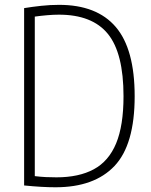

<svg xmlns="http://www.w3.org/2000/svg" viewBox="-20 -767 624 792"><path d="M209 5.5Q154 5.5 79.5 -2V-733.5Q113 -739 150 -743Q187 -747 223.5 -747Q379.5 -747 457.5 -655.8Q535.5 -564.5 535.5 -370Q535.5 -170 452.2 -82.2Q369 5.5 209 5.5ZM213 -35.5Q305.5 -35.5 367 -68.8Q428.5 -102 459 -175.5Q489.5 -249 489.5 -370Q489.5 -548 425 -627.2Q360.5 -706.5 223 -706.5Q200 -706.5 174.2 -704.2Q148.5 -702 123.5 -698.5V-40.5Q148 -37.5 169.2 -36.5Q190.5 -35.5 213 -35.5Z"/></svg>

Font: Encode Sans Condensed Condensed ExtraLight
Style: Regular
Weight: 200
Width: 3
Designer: Multiple Designers
Foundry: Impallari Type
Version: Version 3.000; ttfautohint (v1.8.3) -l 8 -r 50 -G 200 -x 14 